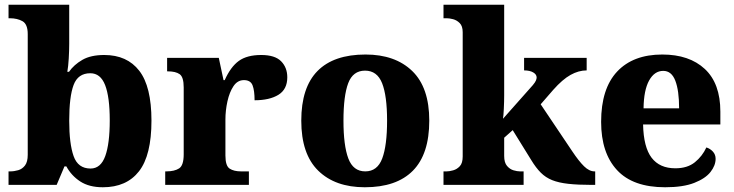

<svg xmlns="http://www.w3.org/2000/svg" viewBox="-20 -780 3098 810"><path d="M414 10Q356 10 318.5 -14.5Q281 -39 260 -78H252L219 0H16V-57H23Q40 -57 57 -62Q74 -67 85.5 -82Q97 -97 97 -127V-636Q97 -678 75 -690.5Q53 -703 21 -703H16V-760H272V-595Q272 -567 270 -533Q268 -499 264 -477H271Q292 -507 327.5 -527.5Q363 -548 420 -548Q516 -548 567.5 -481.5Q619 -415 619 -271Q619 -125 566.5 -57.5Q514 10 414 10ZM362 -69Q405 -69 424 -121.5Q443 -174 443 -272Q443 -371 423.5 -421Q404 -471 361 -471Q309 -471 290.5 -421.5Q272 -372 272 -271Q272 -174 290.5 -121.5Q309 -69 362 -69Z M677 0V-57H682Q716 -57 735.5 -69.5Q755 -82 755 -129V-411Q755 -455 738 -467Q721 -479 688 -479H685V-536H903L923 -442H928Q953 -498 987.5 -523Q1022 -548 1082 -548Q1140 -548 1166 -521.5Q1192 -495 1192 -454Q1192 -403 1154.5 -380Q1117 -357 1054 -357Q1054 -398 1045.5 -420Q1037 -442 1009 -442Q982 -442 965 -416.5Q948 -391 939.5 -352.5Q931 -314 931 -276V-124Q931 -80 949 -68.5Q967 -57 996 -57H1030V0Z M1519 10Q1394 10 1322.5 -60Q1251 -130 1251 -271Q1251 -411 1319.5 -480.5Q1388 -550 1522 -550Q1647 -550 1719 -480.5Q1791 -411 1791 -271Q1791 -130 1722 -60Q1653 10 1519 10ZM1521 -57Q1572 -57 1592.5 -111.5Q1613 -166 1613 -271Q1613 -376 1592 -429Q1571 -482 1520 -482Q1469 -482 1449 -429Q1429 -376 1429 -271Q1429 -166 1449.5 -111.5Q1470 -57 1521 -57Z M1851 0V-57H1865Q1876 -57 1892 -61.5Q1908 -66 1920 -79Q1932 -92 1932 -120V-644Q1932 -670 1919.5 -682.5Q1907 -695 1891.5 -699Q1876 -703 1865 -703H1851V-760H2107V-378Q2107 -352 2105.5 -321Q2104 -290 2102 -279L2228 -421Q2238 -433 2241 -440.5Q2244 -448 2244 -453Q2244 -466 2229.5 -474.5Q2215 -483 2191 -483V-536H2455V-483Q2421 -483 2387 -464Q2353 -445 2314 -401L2261 -340L2394 -142Q2422 -100 2444 -78.5Q2466 -57 2488 -57H2491V0H2477Q2418 0 2377.5 -4.5Q2337 -9 2309.5 -20Q2282 -31 2261.5 -51.5Q2241 -72 2221 -105L2143 -231L2107 -199V-122Q2107 -94 2119 -80Q2131 -66 2146.5 -61.5Q2162 -57 2173 -57H2189V0Z M2786 10Q2650 10 2583 -62.5Q2516 -135 2516 -266Q2516 -406 2583.5 -478Q2651 -550 2774 -550Q2888 -550 2953.5 -489Q3019 -428 3019 -309V-255H2693Q2695 -159 2729 -114.5Q2763 -70 2829 -70Q2880 -70 2911.5 -95.5Q2943 -121 2960 -158Q2976 -153 2987.5 -140.5Q2999 -128 2999 -110Q2999 -82 2977.5 -54.5Q2956 -27 2909 -8.5Q2862 10 2786 10ZM2845 -323Q2845 -398 2829 -439.5Q2813 -481 2778 -481Q2741 -481 2718.5 -440.5Q2696 -400 2695 -323Z"/></svg>

Font: Noto Serif Devanagari ExtraBold
Style: Regular
Weight: 800
Designer: Universal Thirst, Indian Type Foundry and the Monotype Design Team
Foundry: Monotype Imaging Inc.
Version: Version 2.004; ttfautohint (v1.8.4.7-5d5b)